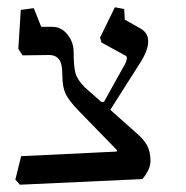

<svg xmlns="http://www.w3.org/2000/svg" viewBox="-20 -504 514 532"><path d="M322.3 -319.3Q331.1 -333 331.5 -342.8Q331.5 -348.1 328.1 -349.6L261.2 -386.2L257.3 -399.9L298.3 -483.9L324.2 -479L325.7 -449.7L369.6 -424.8Q391.1 -412.6 390.6 -388.7Q390.6 -362.8 364.7 -324.2L285.6 -199.7L356.4 -136.7Q377 -119.6 387 -102.1Q397 -84.5 397 -58.1Q397 -34.7 374.5 -7.8L35.2 7.8L22.5 -6.3L38.6 -71.3L303.2 -84L304.2 -87.9L198.2 -196.8Q170.4 -225.6 161.6 -244.4Q152.8 -263.2 152.8 -295.4Q152.8 -328.1 143.3 -339.8Q133.8 -351.6 116.2 -351.6L42.5 -350.6L30.8 -368.7L37.6 -476.6L73.7 -481.4L94.2 -429.7H125Q149.9 -429.7 167 -408.4Q184.1 -387.2 184.1 -359.4Q184.1 -317.9 189.5 -300.3Q194.3 -282.7 215.8 -261.2L260.7 -221.7H268.1Z"/></svg>

Font: Neuton
Style: Regular
Weight: 400
Designer: Brian M Zick
Version: Version 1.3